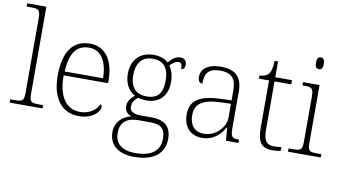

<svg xmlns="http://www.w3.org/2000/svg" viewBox="-92 -984 2581 1447"><g transform="rotate(10 1198.5 -260.0)"><path d="M8 0H259V-25H233C166 -25 155 -30 155 -98V-760H8V-735H43C99 -735 113 -730 113 -659V-98C113 -30 102 -25 35 -25H8Z M537 10C642 10 696 -51 696 -86C696 -97 692 -103 685 -107C662 -61 616 -23 541 -23C439 -23 372 -106 373 -273H713V-294C713 -452 642 -543 528 -543C400 -543 329 -451 329 -262C329 -88 409 10 537 10ZM669 -303H375C382 -432 423 -512 527 -512C621 -512 668 -427 669 -303Z M1002 240C1156 240 1232 170 1232 62C1232 -28 1183 -76 1083 -76H1004C951 -76 913 -88 913 -128C913 -164 932 -187 956 -204C966 -199 1001 -195 1017 -195C1125 -195 1179 -264 1179 -364C1179 -418 1163 -459 1144 -485C1167 -506 1183 -522 1210 -522C1230 -522 1237 -506 1237 -473C1256 -473 1265 -489 1265 -513C1265 -538 1250 -559 1216 -559C1176 -559 1145 -525 1127 -505C1104 -527 1065 -543 1017 -543C907 -543 847 -471 847 -370C847 -307 871 -244 929 -215C907 -200 877 -167 877 -129C877 -89 900 -66 930 -57C871 -46 809 2 809 83C809 180 876 240 1002 240ZM1014 -225C939 -225 889 -268 889 -364C889 -468 939 -513 1014 -513C1094 -513 1137 -468 1137 -365C1137 -262 1093 -225 1014 -225ZM1005 210C887 210 849 151 849 83C849 -7 910 -38 985 -38H1077C1152 -38 1193 -15 1193 67C1193 157 1135 210 1005 210Z M1481 10C1576 10 1625 -54 1652 -100H1655L1663 0H1759V-25H1753C1701 -25 1694 -40 1694 -111V-383C1694 -485 1648 -543 1530 -543C1419 -543 1379 -490 1379 -443C1379 -408 1390 -393 1413 -393C1413 -467 1435 -513 1530 -513C1636 -513 1652 -454 1652 -371V-307L1569 -304C1410 -299 1337 -252 1337 -147C1337 -39 1400 10 1481 10ZM1489 -23C1411 -23 1379 -78 1379 -145C1379 -225 1424 -273 1571 -278L1652 -281V-174C1652 -104 1582 -23 1489 -23Z M2019 10C2040 10 2063 8 2083 3V-26C2062 -22 2046 -21 2024 -21C1970 -21 1946 -52 1946 -134V-504H2074V-536H1946V-657H1920C1918 -595 1907 -566 1892 -551C1877 -537 1854 -528 1826 -528V-504H1904V-142C1904 -30 1937 10 2019 10Z M2259 -653C2277 -653 2289 -663 2289 -698C2289 -732 2277 -743 2259 -743C2241 -743 2229 -732 2229 -698C2229 -663 2241 -653 2259 -653ZM2138 0H2389V-25H2363C2296 -25 2285 -30 2285 -98V-536H2158V-511H2173C2229 -511 2243 -506 2243 -435V-97C2243 -30 2232 -25 2165 -25H2138Z"/></g></svg>

Font: Noto Serif Devanagari ExtraLight
Style: Regular
Weight: 200
Designer: Universal Thirst, Indian Type Foundry and the Monotype Design Team
Foundry: Monotype Imaging Inc.
Version: Version 2.004